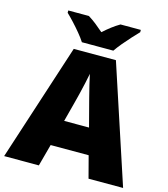

<svg xmlns="http://www.w3.org/2000/svg" viewBox="-132 -1030 990 1132"><g transform="rotate(15 363.0 -463.5)"><path d="M515.1 0 480 -133.8H248L211.9 0H0L232.9 -716.8H490.2L726.1 0ZM439.9 -292 409.2 -409.2Q404.3 -428.2 395 -463.6Q385.7 -499 376.7 -536.9Q367.7 -574.7 362.8 -599.1Q358.4 -574.7 350.3 -538.8Q342.3 -502.9 333.7 -467.8Q325.2 -432.6 318.8 -409.2L288.1 -292ZM269 -767.1Q254.4 -790 231.9 -817.1Q209.5 -844.2 185.8 -869.6Q162.1 -895 143.1 -913.1V-927.2H269Q295.4 -910.6 316.7 -893.8Q337.9 -877 364.3 -854Q390.1 -877 413.1 -894.5Q436 -912.1 461.9 -927.2H585.9V-913.1Q569.3 -896 545.9 -870.6Q522.5 -845.2 499.5 -817.6Q476.6 -790 460.9 -767.1Z"/></g></svg>

Font: Open Sans ExtraBold
Style: Regular
Weight: 800
Designer: Monotype Design Team
Foundry: Monotype Imaging Inc.
Version: Version 3.003; ttfautohint (v1.8.4)